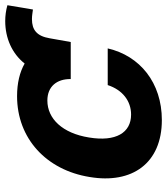

<svg xmlns="http://www.w3.org/2000/svg" viewBox="29 -668 649 747"><g transform="rotate(-90 353.5 -294.5)"><path d="M563.6 -343.8 578.1 -425.8C586.6 -475.9 610.8 -494.7 652.7 -494.7C667.3 -494.7 677.9 -492.2 690 -490.8L706.7 -590.2C686.4 -595.9 665.5 -598.7 645.2 -598.7C578.5 -598.7 518.5 -572.1 479.8 -523.1C446.4 -542.3 403.4 -552.6 353 -552.6C187.5 -552.6 65.3 -437.9 38.4 -270.6C10.3 -104.8 92 10.7 259.9 10.7C405.2 10.7 509.9 -74.6 538.7 -199.9H396C377.1 -142 333.8 -109 281.2 -109C210.6 -109 174.7 -168.3 192.1 -272.7C208.5 -375.7 264.9 -434.7 335.9 -434.7C390.6 -434.7 420.1 -397.7 419.4 -343.8Z"/></g></svg>

Font: Magic Ui Pro
Style: Bold Italic
Weight: 700
Italic angle: -9.39999°
Designer: Stefan Endress, Andreas Faust
Version: Version 1.000;FEAKit 1.0